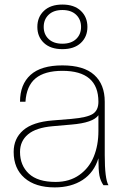

<svg xmlns="http://www.w3.org/2000/svg" viewBox="-20 -813 540 843"><path d="M220.2 9.8Q135.3 9.8 87.6 -31.7Q40 -73.2 40 -146Q40 -204.6 81.8 -241Q123.5 -277.3 210.9 -284.2L293.9 -291Q362.3 -296.9 387.2 -312.7Q412.1 -328.6 412.1 -366.2Q412.1 -502 253.9 -502Q176.3 -502 136.2 -469Q96.2 -436 91.8 -366.2H67.9Q67.9 -442.4 114 -484.1Q160.2 -525.9 253.9 -525.9Q347.7 -525.9 393.8 -484.1Q439.9 -442.4 439.9 -366.2V-131.8Q439.9 -28.3 456.1 0H434.1Q420.9 -19 416.5 -42.5Q412.1 -65.9 412.1 -118.2Q393.1 -55.7 342.8 -22.9Q292.5 9.8 220.2 9.8ZM224.1 -14.2Q285.2 -14.2 328.4 -44.9Q371.6 -75.7 391.8 -125.5Q412.1 -175.3 412.1 -237.8V-307.1Q388.7 -273.9 293.9 -266.1L210.9 -258.8Q137.7 -252.4 102.8 -222.9Q67.9 -193.4 67.9 -146Q67.9 -86.9 106.7 -50.5Q145.5 -14.2 224.1 -14.2ZM334.7 -624.3Q305.7 -597.2 253.9 -597.2Q202.1 -597.2 173.1 -624.3Q144 -651.4 144 -694.8Q144 -738.3 173.1 -765.6Q202.1 -793 253.9 -793Q305.7 -793 334.7 -765.6Q363.8 -738.3 363.8 -694.8Q363.8 -651.4 334.7 -624.3ZM193.6 -641.6Q215.3 -621.1 253.9 -621.1Q292.5 -621.1 314.2 -641.6Q335.9 -662.1 335.9 -694.8Q335.9 -727.5 314.2 -748.3Q292.5 -769 253.9 -769Q215.3 -769 193.6 -748.3Q171.9 -727.5 171.9 -694.8Q171.9 -662.1 193.6 -641.6Z"/></svg>

Font: Creato Display Thin
Style: Regular
Weight: 265
Version: Version 1.000